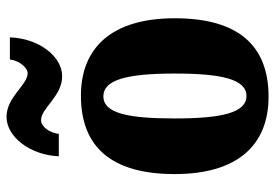

<svg xmlns="http://www.w3.org/2000/svg" viewBox="-144 -668 822 573"><g transform="rotate(-90 266.5 -381.0)"><path d="M326 -606C385 -606 439 -675 442 -762H376C373 -735 352 -709 335 -709C300 -709 264 -772 205 -772C145 -772 91 -702 87 -616H154C157 -643 175 -669 195 -669C231 -669 266 -606 326 -606ZM265 10C419 10 499 -82 499 -270C499 -458 411 -550 268 -550C114 -550 34 -458 34 -270C34 -82 121 10 265 10ZM267 -56C217 -56 200 -130 200 -270C200 -411 216 -483 266 -483C316 -483 334 -411 334 -270C334 -130 317 -56 267 -56Z"/></g></svg>

Font: Noto Serif Ethiopic ExtraCondensed Black
Style: Regular
Weight: 900
Width: 2
Designer: Monotype Design Team
Foundry: Monotype Imaging Inc.
Version: Version 2.102